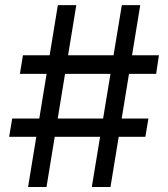

<svg xmlns="http://www.w3.org/2000/svg" viewBox="-20 -748 673 768"><path d="M347.2 0 467.3 -727.5H541L421.9 0ZM16.6 -200.7 28.8 -273.9H573.7L561.5 -200.7ZM92.3 0 211.4 -727.5H285.2L166 0ZM59.6 -452.6 71.8 -526.9H615.7L604.5 -452.6Z"/></svg>

Font: Inter Variable LoSnoCo
Style: Regular
Weight: 400
Designer: Rasmus Andersson
Foundry: rsms
Version: Version 4.000;git-a52131595; featfreeze: case,dlig,ss01,ss02